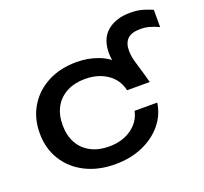

<svg xmlns="http://www.w3.org/2000/svg" viewBox="-128 -881 1106 1043"><g transform="rotate(-20 425.5 -359.0)"><path d="M724 -732Q765 -732 795.5 -723Q826 -714 851 -703V-603Q821 -617 796.5 -623.5Q772 -630 746 -630Q694 -630 671 -607Q648 -584 648 -541Q648 -508 658.5 -473Q669 -438 685 -383L696 -342H565Q551 -406 498 -442Q445 -478 370 -478Q310 -478 265 -454.5Q220 -431 195.5 -387.5Q171 -344 171 -283Q171 -223 195.5 -179Q220 -135 265 -111.5Q310 -88 370 -88Q446 -88 499 -125Q552 -162 565 -223H696Q686 -153 641 -99.5Q596 -46 526 -16Q456 14 369 14Q272 14 197.5 -23.5Q123 -61 81 -128.5Q39 -196 39 -284Q39 -371 79.5 -438Q120 -505 192 -542.5Q264 -580 358 -580Q423 -580 480 -559Q537 -538 580 -494L591 -427Q563 -468 552 -499.5Q541 -531 541 -565Q541 -648 591 -690Q641 -732 724 -732Z"/></g></svg>

Font: Bounded
Style: Regular
Weight: 400
Designer: Vlad Churkin
Version: Version 1.0